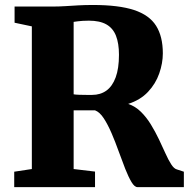

<svg xmlns="http://www.w3.org/2000/svg" viewBox="-20 -770 776 790"><path d="M38.5 0V-63.5L111 -74.5V-661.5L40 -676.5V-743H192Q223.5 -743 250 -744.8Q276.5 -746.5 303 -748Q329.5 -749.5 362.5 -749.5Q468.5 -749.5 531.5 -728.8Q594.5 -708 622.2 -664Q650 -620 650 -550.5Q650 -510 635.2 -467.8Q620.5 -425.5 589 -392Q557.5 -358.5 507.5 -342.5Q537 -332.5 560 -309.8Q583 -287 601 -257.5Q619 -228 633.8 -197Q648.5 -166 660.8 -138.8Q673 -111.5 684.5 -93.8Q696 -76 707.5 -73L736.5 -63.5V0H546Q533.5 0 521 -21Q508.5 -42 495.2 -75.5Q482 -109 468.2 -147.5Q454.5 -186 439 -222Q423.5 -258 406.8 -283.5Q390 -309 371 -316Q361.5 -316 349.8 -316Q338 -316 326 -316Q314 -316 302.8 -316Q291.5 -316 283 -316V-74.5L371 -64V0ZM359 -379.5Q393 -379.5 417.8 -397.2Q442.5 -415 456 -451.8Q469.5 -488.5 469.5 -544.5Q469.5 -591.5 457.2 -622.8Q445 -654 417.8 -669.5Q390.5 -685 345.5 -685Q331 -685 319.5 -684.2Q308 -683.5 299 -682.2Q290 -681 283 -680V-382Q290.5 -380.5 305.8 -380Q321 -379.5 336.2 -379.5Q351.5 -379.5 359 -379.5Z"/></svg>

Font: Merriweather 24pt Black
Style: Regular
Weight: 900
Designer: Eben Sorkin
Foundry: Eben Sorkin
Version: Version 2.100